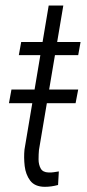

<svg xmlns="http://www.w3.org/2000/svg" viewBox="-20 -684 322 712"><path d="M278.8 -528.3 270 -479.5H49.8L58.6 -528.3ZM160.6 -663.6H214.8L124.5 -127.9Q123 -112.3 123 -93Q123 -73.7 130.9 -59.3Q138.7 -44.9 160.2 -44.4Q169.9 -43.9 179.4 -45.4Q189 -46.9 198.2 -48.3L195.3 2Q182.6 5.4 170.4 7.1Q158.2 8.8 145.5 8.8Q108.9 8.3 92 -14.2Q75.2 -36.6 71.5 -68.4Q67.9 -100.1 70.8 -129.4ZM270 -352.1 260.3 -301.3H13.2L22.5 -352.1Z"/></svg>

Font: Roboto Condensed Light
Style: Italic
Weight: 300
Italic angle: -12°
Designer: Christian Robertson
Foundry: Google
Version: Version 3.0; 2020